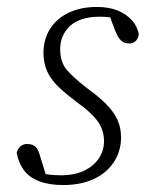

<svg xmlns="http://www.w3.org/2000/svg" viewBox="-20 -520 421 552"><path d="M161 12Q121 12 92.5 1Q64 -10 48.5 -31Q33 -52 28 -81Q31 -92 38.5 -99Q46 -106 58 -106Q75 -106 83 -97Q91 -88 95 -72L115 -7L85 -25Q104 -20 121.5 -18Q139 -16 159 -16Q198 -17 224.5 -30.5Q251 -44 265 -66Q279 -88 279 -114Q279 -147 260 -172.5Q241 -198 200 -227Q172 -248 150 -268.5Q128 -289 116.5 -313Q105 -337 105 -368Q105 -407 124 -437Q143 -467 177.5 -483.5Q212 -500 258 -500Q294 -500 319 -489.5Q344 -479 359.5 -461.5Q375 -444 379 -422Q378 -410 370.5 -402.5Q363 -395 352 -395Q337 -395 327.5 -404Q318 -413 310 -435L291 -485L324 -466Q310 -469 295 -470.5Q280 -472 264 -472Q208 -471 180.5 -444.5Q153 -418 153 -379Q153 -341 172.5 -318.5Q192 -296 231 -266Q263 -243 284.5 -221.5Q306 -200 317 -177Q328 -154 328 -125Q328 -85 307 -53.5Q286 -22 249 -5Q212 12 161 12Z"/></svg>

Font: Source Serif 4 Light
Style: Italic
Weight: 300
Italic angle: -12°
Designer: Frank Grießhammer
Foundry: Adobe Systems Incorporated
Version: Version 4.004;hotconv 1.0.116;makeotfexe 2.5.65601